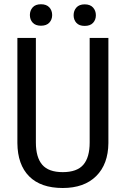

<svg xmlns="http://www.w3.org/2000/svg" viewBox="-20 -893 602 922"><path d="M500.5 -710.9H410.6V-209C410.6 -161.1 400.5 -125.4 380.1 -101.8C359.8 -78.2 326.8 -66.4 281.2 -66.4C236 -66.4 203.2 -78.2 182.9 -101.8C162.5 -125.4 152.3 -161.1 152.3 -209V-710.9H63.5V-205.6C64.1 -136.6 83 -83.4 120.1 -46.1C157.2 -8.9 210.9 9.8 281.2 9.8C349.9 9.8 403.5 -9.3 441.9 -47.4C480.3 -85.4 499.8 -138.2 500.5 -205.6ZM123.5 -820.8C123.5 -806.2 128 -793.9 137 -784.2C145.9 -774.4 159.2 -769.5 176.8 -769.5C194.3 -769.5 207.7 -774.4 216.8 -784.2C225.9 -793.9 230.5 -806.2 230.5 -820.8C230.5 -835.4 225.9 -847.7 216.8 -857.7C207.7 -867.6 194.3 -872.6 176.8 -872.6C159.2 -872.6 145.9 -867.6 137 -857.7C128 -847.7 123.5 -835.4 123.5 -820.8ZM333.5 -819.8C333.5 -805.2 338 -793 346.9 -783.2C355.9 -773.4 369.1 -768.6 386.7 -768.6C404.3 -768.6 417.6 -773.4 426.8 -783.2C435.9 -793 440.4 -805.2 440.4 -819.8C440.4 -834.5 435.9 -846.8 426.8 -856.9C417.6 -867 404.3 -872.1 386.7 -872.1C369.1 -872.1 355.9 -867 346.9 -856.9C338 -846.8 333.5 -834.5 333.5 -819.8Z"/></svg>

Font: Roboto Condensed
Style: Regular
Weight: 400
Designer: Google
Version: Version 2.134; 2016